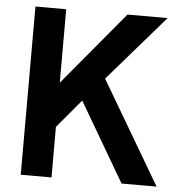

<svg xmlns="http://www.w3.org/2000/svg" viewBox="-51 -748 742 796"><g transform="rotate(5 320.0 -350.0)"><path d="M64.5 0V-700H192.5V-394.2L447.5 -700H614.5L378.2 -427.5L629.8 0H484L291.8 -328.5L192.5 -210.2V0Z"/></g></svg>

Font: Haskoy
Style: Regular
Weight: 400
Designer: Ertekin Erdin
Foundry: Ertekin Erdin
Version: Version 1.500